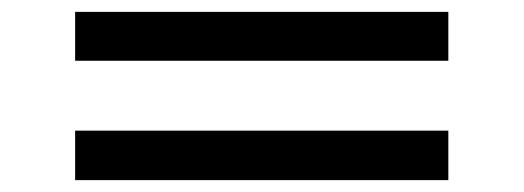

<svg xmlns="http://www.w3.org/2000/svg" viewBox="-20 -474 878 322"><path d="M106 -454.1H731.9V-372.1H106ZM106 -254.9H731.9V-171.9H106Z"/></svg>

Font: Pangururan
Style: Regular
Weight: 400
Designer: Uli Kozok
Foundry: Michael Everson and Uli Kozok
Version: Version 1.005